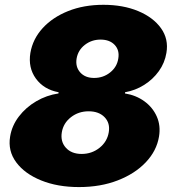

<svg xmlns="http://www.w3.org/2000/svg" viewBox="-20 -757 719 787"><path d="M303.7 9.8Q215.8 9.8 148.4 -17.6Q81.1 -44.9 46.4 -91.8Q11.7 -138.7 21.5 -197.3Q28.8 -242.2 57.4 -279.5Q85.9 -316.9 128.4 -341.8Q170.9 -366.7 219.7 -374L220.2 -378.9Q159.7 -390.1 127.2 -434.8Q94.7 -479.5 104.5 -540Q114.3 -597.2 154.8 -641.6Q195.3 -686 259.5 -711.7Q323.7 -737.3 403.8 -737.3Q484.4 -737.3 546.1 -711.7Q607.9 -686 639.9 -641.4Q671.9 -596.7 662.1 -540Q655.3 -499 631.1 -465.3Q606.9 -431.6 570.8 -408.9Q534.7 -386.2 492.7 -378.9L492.2 -374Q537.6 -366.7 571.8 -341.8Q606 -316.9 622.6 -279.5Q639.2 -242.2 631.8 -197.3Q622.1 -138.7 577.6 -91.8Q533.2 -44.9 462.6 -17.6Q392.1 9.8 303.7 9.8ZM314.5 -126Q356.4 -126 387.9 -151.1Q419.4 -176.3 425.8 -214.8Q432.1 -252.4 408.7 -276.6Q385.3 -300.8 343.3 -300.8Q301.8 -300.8 270.8 -276.6Q239.7 -252.4 233.4 -214.8Q227.1 -176.8 250 -151.4Q272.9 -126 314.5 -126ZM365.7 -437.5Q403.3 -437.5 431.4 -460Q459.5 -482.4 464.8 -516.6Q470.7 -550.8 450.2 -572.8Q429.7 -594.7 392.1 -594.7Q355.5 -594.7 327.6 -573Q299.8 -551.3 293.9 -516.6Q288.6 -482.9 308.8 -460.2Q329.1 -437.5 365.7 -437.5Z"/></svg>

Font: Inter Black
Style: Italic
Weight: 900
Italic angle: -9.39999°
Designer: Rasmus Andersson
Foundry: rsms
Version: Version 4.000;git-a52131595